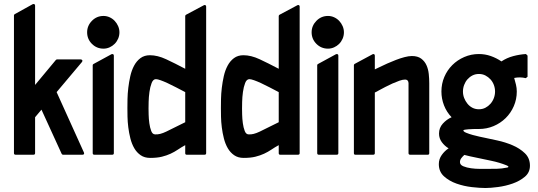

<svg xmlns="http://www.w3.org/2000/svg" viewBox="-20 -776 2697 963"><path d="M156 -350 260 -475Q263 -478 266 -478H385Q390 -478 392.5 -474Q395 -470 391 -465L264 -314L401 -11Q403 -6 401 -3Q399 0 394 0H296Q291 0 289 -5L188 -226Q180 -217 172 -207Q164 -197 156 -188V-8Q156 0 148 0H58Q50 0 50 -8V-699Q50 -703 54 -705L144 -755Q149 -757 152.5 -755Q156 -753 156 -748Z M551 -8Q551 0 543 0H453Q445 0 445 -8V-449Q445 -453 449 -455L539 -504Q544 -506 547.5 -504Q551 -502 551 -497ZM499 -532Q465 -532 441 -556Q417 -580 417 -614Q417 -647 441 -671.5Q465 -696 499 -696Q515 -696 529.5 -689.5Q544 -683 555 -671.5Q566 -660 572.5 -645Q579 -630 579 -614Q579 -597 572.5 -582Q566 -567 555 -556Q544 -545 529.5 -538.5Q515 -532 499 -532Z M1014 -8Q1014 0 1006 0H916Q909 0 909 -8V-48Q889 -37 872 -25.5Q855 -14 835.5 -5Q816 4 792 10Q768 16 733 16Q705 16 685.5 2.5Q666 -11 653.5 -32.5Q641 -54 634 -81.5Q627 -109 623.5 -137Q620 -165 619.5 -190.5Q619 -216 619 -234Q619 -252 619.5 -279Q620 -306 623.5 -335.5Q627 -365 633.5 -394Q640 -423 652.5 -446.5Q665 -470 684.5 -484.5Q704 -499 732 -499Q770 -499 813 -479Q856 -459 909 -431V-695Q909 -700 913 -702L1003 -750Q1007 -752 1010.5 -750Q1014 -748 1014 -743ZM758 -102Q781 -100 814 -116Q847 -132 909 -163V-314Q886 -326 863 -338Q840 -350 820.5 -359Q801 -368 785.5 -373.5Q770 -379 762 -379Q748 -379 740.5 -359.5Q733 -340 729.5 -314.5Q726 -289 725.5 -265Q725 -241 725 -232Q725 -223 725.5 -201.5Q726 -180 729 -158Q732 -136 738.5 -119Q745 -102 758 -102ZM1177 -239Q1177 -240 1178 -240Q1179 -240 1179 -239Q1179 -238 1178 -238Q1177 -238 1177 -239Z M1483 -8Q1483 0 1475 0H1385Q1378 0 1378 -8V-48Q1358 -37 1341 -25.5Q1324 -14 1304.5 -5Q1285 4 1261 10Q1237 16 1202 16Q1174 16 1154.5 2.5Q1135 -11 1122.5 -32.5Q1110 -54 1103 -81.5Q1096 -109 1092.5 -137Q1089 -165 1088.5 -190.5Q1088 -216 1088 -234Q1088 -252 1088.5 -279Q1089 -306 1092.5 -335.5Q1096 -365 1102.5 -394Q1109 -423 1121.5 -446.5Q1134 -470 1153.5 -484.5Q1173 -499 1201 -499Q1239 -499 1282 -479Q1325 -459 1378 -431V-695Q1378 -700 1382 -702L1472 -750Q1476 -752 1479.5 -750Q1483 -748 1483 -743ZM1227 -102Q1250 -100 1283 -116Q1316 -132 1378 -163V-314Q1355 -326 1332 -338Q1309 -350 1289.5 -359Q1270 -368 1254.5 -373.5Q1239 -379 1231 -379Q1217 -379 1209.5 -359.5Q1202 -340 1198.5 -314.5Q1195 -289 1194.5 -265Q1194 -241 1194 -232Q1194 -223 1194.5 -201.5Q1195 -180 1198 -158Q1201 -136 1207.5 -119Q1214 -102 1227 -102ZM1646 -239Q1646 -240 1647 -240Q1648 -240 1648 -239Q1648 -238 1647 -238Q1646 -238 1646 -239Z M1677 -8Q1677 0 1669 0H1579Q1571 0 1571 -8V-449Q1571 -453 1575 -455L1665 -504Q1670 -506 1673.5 -504Q1677 -502 1677 -497ZM1625 -532Q1591 -532 1567 -556Q1543 -580 1543 -614Q1543 -647 1567 -671.5Q1591 -696 1625 -696Q1641 -696 1655.5 -689.5Q1670 -683 1681 -671.5Q1692 -660 1698.5 -645Q1705 -630 1705 -614Q1705 -597 1698.5 -582Q1692 -567 1681 -556Q1670 -545 1655.5 -538.5Q1641 -532 1625 -532Z M1860 -428 1883 -439Q1901 -448 1922.5 -457.5Q1944 -467 1966 -475.5Q1988 -484 2009 -489.5Q2030 -495 2046 -495Q2075 -495 2092.5 -482Q2110 -469 2119 -449Q2128 -429 2130.5 -405Q2133 -381 2133 -359V-8Q2133 0 2126 0H2037Q2029 0 2029 -8V-359Q2029 -367 2024.5 -372Q2020 -377 2012 -377Q2000 -377 1983 -371Q1966 -365 1948 -357Q1930 -349 1912 -339.5Q1894 -330 1881 -323Q1873 -318 1868.5 -316Q1864 -314 1860 -312V-8Q1860 0 1852 0H1762Q1755 0 1755 -8V-449Q1755 -452 1758 -455L1849 -504Q1853 -506 1856.5 -504Q1860 -502 1860 -497Z M2382 -505Q2413 -505 2441.5 -495Q2470 -485 2495 -468Q2522 -486 2554 -494.5Q2586 -503 2618 -505L2626 -497V-391L2617 -384Q2589 -391 2559 -385Q2564 -368 2568 -351Q2572 -334 2572 -317Q2572 -278 2557 -243.5Q2542 -209 2516 -183.5Q2490 -158 2455.5 -143.5Q2421 -129 2382 -129H2360Q2357 -129 2348 -128.5Q2339 -128 2329 -127.5Q2319 -127 2311.5 -125.5Q2304 -124 2304 -122Q2304 -116 2318.5 -110Q2333 -104 2351 -99Q2369 -94 2385.5 -90.5Q2402 -87 2407 -86Q2435 -80 2474.5 -71.5Q2514 -63 2550.5 -47.5Q2587 -32 2612.5 -7.5Q2638 17 2638 55Q2638 89 2612.5 110.5Q2587 132 2551.5 144.5Q2516 157 2478 162Q2440 167 2415 167Q2387 167 2347 162.5Q2307 158 2270 145Q2233 132 2207 108.5Q2181 85 2181 47Q2181 22 2195.5 1.5Q2210 -19 2230 -32Q2210 -44 2196 -63Q2182 -82 2182 -106Q2182 -135 2201 -156Q2220 -177 2245 -188Q2220 -214 2207 -247.5Q2194 -281 2194 -317Q2194 -356 2208.5 -390Q2223 -424 2248.5 -449.5Q2274 -475 2308.5 -490Q2343 -505 2382 -505ZM2382 -405Q2364 -405 2349.5 -397.5Q2335 -390 2324.5 -378Q2314 -366 2308 -350Q2302 -334 2302 -317Q2302 -300 2308 -284.5Q2314 -269 2324.5 -256Q2335 -243 2349.5 -235.5Q2364 -228 2382 -228Q2400 -228 2414.5 -235.5Q2429 -243 2440 -255.5Q2451 -268 2457 -284Q2463 -300 2463 -317Q2463 -334 2457 -350Q2451 -366 2440 -378Q2429 -390 2414.5 -397.5Q2400 -405 2382 -405ZM2530 60Q2530 58 2526 56Q2522 54 2520 53Q2485 39 2444.5 30.5Q2404 22 2366 14Q2352 11 2337.5 8Q2323 5 2309 1Q2301 8 2294 17Q2287 26 2287 37Q2287 51 2304 58Q2321 65 2343 68Q2365 71 2386.5 71Q2408 71 2417 71H2425Q2448 71 2472.5 70.5Q2497 70 2520 65Q2522 65 2526 64Q2530 63 2530 60Z"/></svg>

Font: RonaldsonGothic
Style: Regular
Weight: 400
Designer: Mr. Robertson for MacKellar, Smiths & Jordan Co. Philadelphia
Foundry: CAT-Fonts Peter Wiegel
Version: Version 1.000